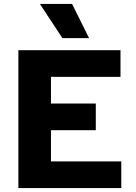

<svg xmlns="http://www.w3.org/2000/svg" viewBox="-20 -952 690 972"><path d="M73 0V-698H590V-563H238V-428H465V-293H238V-135H594V0ZM431 -759H296L182 -932H345Z"/></svg>

Font: Azeret Mono Thin
Style: Bold
Weight: 700
Version: Version 1.002